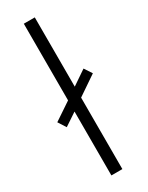

<svg xmlns="http://www.w3.org/2000/svg" viewBox="-207 -796 642 833"><g transform="rotate(-30 114.0 -380.0)"><path d="M82 0H137V-358L234 -424L209 -462L137 -413V-760H82V-376L-6 -317L19 -278L82 -320Z"/></g></svg>

Font: Noto Sans Telugu SemiCondensed Light
Style: Regular
Weight: 300
Width: 4
Designer: Jelle Bosma - Monotype Design Team
Foundry: Monotype Imaging Inc.
Version: Version 2.005